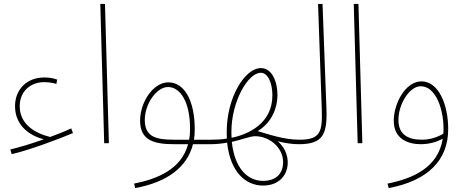

<svg xmlns="http://www.w3.org/2000/svg" viewBox="-20 -734 2389 984"><path d="M40 56C128 36 276 -19 354 -52L345 -76C311 -60 274 -46 237 -32C164 -50 81 -94 81 -190C81 -266 137 -313 206 -313C226 -313 249 -310 269 -304L273 -326C251 -334 231 -337 207 -337C115 -337 57 -273 57 -190C57 -80 148 -34 204 -20C140 3 79 21 33 32Z M514 0H538L518 -714H494Z M673 230C840 199 940 121 969 5H1060C1070 5 1076 -1 1076 -7C1076 -14 1072 -18 1064 -18H974C977 -35 978 -53 978 -72C978 -220 924 -312 843 -312C764 -312 698 -209 698 -116C698 -11 774 5 875 5H944C909 134 787 183 667 207ZM875 -18C787 -18 722 -28 722 -119C722 -201 782 -288 841 -288C902 -288 954 -215 954 -75C954 -55 953 -36 949 -18Z M1060 5C1086 5 1117 2 1144 -3C1160 148 1239 217 1328 217C1469 217 1490 61 1403 -10C1447 1 1482 5 1512 5C1522 5 1528 -1 1528 -7C1528 -14 1523 -18 1515 -18C1432 -18 1354 -47 1301 -62C1374 -107 1402 -182 1402 -247C1402 -314 1375 -385 1317 -385C1235 -385 1142 -235 1142 -59C1142 -47 1142 -35 1143 -24C1118 -19 1086 -18 1064 -18ZM1166 -60C1166 -210 1249 -361 1317 -361C1354 -361 1376 -307 1376 -245C1376 -102 1253 -45 1167 -28C1166 -38 1166 -49 1166 -60ZM1328 193C1247 193 1182 126 1168 -7C1216 -17 1262 -36 1287 -36C1362 -36 1431 23 1431 97C1431 147 1403 193 1328 193Z M1512 5C1634 5 1658 -44 1653 -177L1633 -714H1610L1629 -175C1633 -60 1623 -18 1516 -18Z M1813 0H1837L1817 -714H1793Z M1972 230C2174 192 2277 86 2277 -72C2277 -202 2226 -317 2140 -317C2058 -317 1998 -204 1998 -115C1998 -18 2077 5 2136 5C2183 5 2221 -8 2249 -23C2225 127 2094 181 1966 207ZM2022 -119C2022 -203 2080 -292 2136 -292C2213 -292 2253 -176 2253 -75C2253 -66 2253 -57 2252 -49C2228 -34 2188 -18 2143 -18C2074 -18 2022 -42 2022 -119Z"/></svg>

Font: Noto Sans Arabic SemCond Thin
Style: Regular
Weight: 100
Width: 4
Designer: Monotype Design Team, Nadine Chahine, Nizar Qandah and Khaled Hosny
Foundry: Monotype Imaging Inc.
Version: Version 2.012